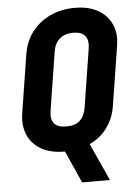

<svg xmlns="http://www.w3.org/2000/svg" viewBox="-61 -786 721 1012"><g transform="rotate(-5 300.0 -280.0)"><path d="M332 180 256 10H254Q182 10 132.5 -17.5Q83 -45 61 -95Q39 -145 49 -210L98 -520Q109 -587 146.5 -636Q184 -685 242.5 -712.5Q301 -740 373 -740Q445 -740 494.5 -712.5Q544 -685 566.5 -635.5Q589 -586 578 -520L529 -210Q519 -144 483 -94Q447 -44 389 -18L479 180ZM275 -121Q322 -121 347 -144Q372 -167 379 -210L428 -520Q435 -564 416 -587Q397 -610 353 -610Q310 -610 282.5 -587Q255 -564 248 -520L199 -210Q192 -167 210.5 -144Q229 -121 275 -121Z"/></g></svg>

Font: JetBrains Mono ExtraBold
Style: Italic
Weight: 800
Italic angle: -9°
Monospace: yes
Designer: Philipp Nurullin, Konstantin Bulenkov
Foundry: JetBrains
Version: Version 2.305; ttfautohint (v1.8.4.7-5d5b)